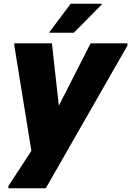

<svg xmlns="http://www.w3.org/2000/svg" viewBox="-20 -780 705 1032"><path d="M25 232V220L256 -133L467 -547H665V-535L226 232ZM156 76 57 -535V-547H259L301 -169ZM246 -604V-608L360 -760H527V-756L377 -604Z"/></svg>

Font: Kufam ExtraBold
Style: Italic
Weight: 800
Italic angle: -11°
Designer: Artur Schmal
Foundry: Original Type
Version: Version 1.301; ttfautohint (v1.8.3)